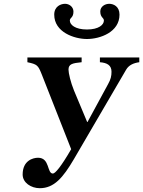

<svg xmlns="http://www.w3.org/2000/svg" viewBox="-20 -971 752 1009"><path d="M712 -669H505V-644C543 -641 566 -628 566 -594C566 -571 562 -554 548 -529L440 -330H438L369 -495C351 -539 340 -587 340 -605C340 -635 361 -639 409 -644V-669H124V-644C176 -633 180 -628 199 -581L354 -187C301 -95 270 -59 258 -59C226 -59 243 -142 180 -142C153 -142 99 -127 99 -54C99 -11 143 18 189 18C264 18 311 -37 368 -134L643 -605C657 -629 682 -640 712 -644ZM608 -894C608 -938 576 -951 554 -951C531 -951 507 -936 507 -911C507 -878 526 -879 526 -863C526 -841 499 -816 437 -816C375 -816 347 -841 347 -863C347 -879 366 -877 366 -910C366 -935 344 -951 322 -951C300 -951 265 -938 265 -894C265 -802 370 -766 437 -766C506 -766 608 -802 608 -894Z"/></svg>

Font: XITS
Style: Bold Italic
Weight: 700
Italic angle: -16.33°
Designer: MicroPress Inc., with final additions and corrections provided by Coen Hoffman, Elsevier (retired)
Version: Version 1.302